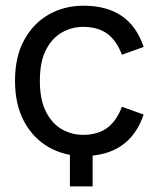

<svg xmlns="http://www.w3.org/2000/svg" viewBox="-20 -543 554 683"><path d="M277.4 12Q208.8 12 153.7 -19.2Q98.7 -50.4 66 -110.4Q33.4 -170.4 33.4 -255.7Q33.4 -341.2 66 -400.7Q98.7 -460.3 153.7 -491.5Q208.8 -522.7 277.4 -522.7Q359 -522.7 412.5 -486.6Q466 -450.5 491 -376L413.8 -348.3Q393.4 -401 360 -424.2Q326.6 -447.4 275.3 -447.4Q235.7 -447.4 200.6 -427.7Q165.6 -408.1 143.7 -366Q121.8 -323.8 121.8 -255.7Q121.8 -187.7 143.7 -145.1Q165.6 -102.6 200.6 -82.9Q235.7 -63.3 275.3 -63.3Q326.4 -63.3 359.8 -86.9Q393.2 -110.5 413.8 -163.2L491 -135.5Q466 -62 412.4 -25Q358.8 12 277.4 12ZM228.7 120V-28.7H309.5V120Z"/></svg>

Font: TikTok Sans Light
Style: Regular
Weight: 300
Version: Version 4.000